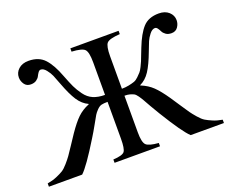

<svg xmlns="http://www.w3.org/2000/svg" viewBox="-110 -856 1242 1036"><g transform="rotate(-20 510.5 -338.0)"><path d="M1013 0H822Q786 -33 704 -167Q689 -191 672 -221Q655 -251 648 -263.5Q641 -276 630.5 -291Q620 -306 611 -310.5Q602 -315 589.5 -318.5Q577 -322 559 -322V-111Q559 -54 575 -38.5Q591 -23 646 -19V0H385V-19Q438 -22 450 -37.5Q462 -53 462 -111V-322Q440 -322 427 -319Q414 -316 400.5 -302Q387 -288 380.5 -277Q374 -266 354 -230Q334 -194 317 -167Q235 -33 199 0H8V-19Q38 -24 61.5 -34Q85 -44 100 -53Q115 -62 134 -84Q153 -106 162.5 -119.5Q172 -133 195.5 -168.5Q219 -204 233 -225Q268 -276 295 -302Q322 -328 361 -344L363 -346Q328 -362 304.5 -398Q281 -434 256 -501Q243 -536 235.5 -553.5Q228 -571 213 -590Q198 -609 182 -609Q174 -609 167.5 -600Q161 -591 156 -580.5Q151 -570 138.5 -561Q126 -552 106 -552Q82 -552 69.5 -570Q57 -588 57 -609Q57 -637 78.5 -656.5Q100 -676 136 -676Q195 -676 228 -640Q261 -604 287 -534Q304 -490 315.5 -465.5Q327 -441 347 -413.5Q367 -386 395 -374Q423 -362 462 -362V-549Q462 -607 447 -623.5Q432 -640 372 -643V-662H649V-643Q588 -639 573.5 -623Q559 -607 559 -548V-362Q581 -362 600 -366Q619 -370 632 -374.5Q645 -379 657.5 -391.5Q670 -404 677 -411.5Q684 -419 693.5 -438Q703 -457 706.5 -466Q710 -475 719.5 -499.5Q729 -524 733 -534Q761 -606 793 -641Q825 -676 884 -676Q920 -676 941.5 -656.5Q963 -637 963 -609Q963 -588 950.5 -570Q938 -552 914 -552Q894 -552 881.5 -561Q869 -570 864 -580.5Q859 -591 852.5 -600Q846 -609 838 -609Q822 -609 807 -590Q792 -571 784.5 -553.5Q777 -536 764 -501Q739 -434 715.5 -398Q692 -362 657 -346L660 -344Q699 -328 726 -302Q753 -276 788 -225Q802 -204 825.5 -168.5Q849 -133 858.5 -119.5Q868 -106 887 -84Q906 -62 921 -53Q936 -44 959.5 -34Q983 -24 1013 -19Z"/></g></svg>

Font: STIX Math
Style: Regular
Weight: 400
Designer: MicroPress Inc., with final additions and corrections provided by Coen Hoffman, Elsevier (retired)
Version: Version 1.1.1